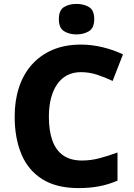

<svg xmlns="http://www.w3.org/2000/svg" viewBox="-20 -952 683 982"><path d="M394 -583Q355 -583 324.5 -567.5Q294 -552 273 -522Q252 -492 241 -450Q230 -408 230 -355Q230 -283 248 -233Q266 -183 303.5 -157Q341 -131 399 -131Q444 -131 488 -142.5Q532 -154 581 -172V-28Q534 -8 486 1Q438 10 382 10Q269 10 196.5 -35.5Q124 -81 89.5 -163.5Q55 -246 55 -356Q55 -437 77 -504.5Q99 -572 142.5 -621Q186 -670 249 -697Q312 -724 395 -724Q447 -724 502.5 -711Q558 -698 609 -674L556 -538Q516 -557 476 -570Q436 -583 394 -583ZM371 -932Q408 -932 435 -916Q462 -900 462 -854Q462 -809 435 -792.5Q408 -776 371 -776Q334 -776 307.5 -792.5Q281 -809 281 -854Q281 -900 307.5 -916Q334 -932 371 -932Z"/></svg>

Font: Noto Sans Devanagari ExtraBold
Style: Regular
Weight: 800
Version: Version 2.003